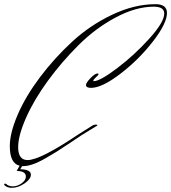

<svg xmlns="http://www.w3.org/2000/svg" viewBox="-65 -753 820 920"><path d="M22 -48Q22 14 67 14Q128 14 312 -110L379 -152Q386 -156 394 -156Q402 -156 402 -153Q402 -152 399 -150L327 -106Q315 -98 271 -68.5Q227 -39 206 -26Q185 -13 151 6.5Q117 26 91.5 34.5Q66 43 46 43H41L32 58Q83 59 83 84Q83 105 52.5 126Q22 147 -9 147Q-30 147 -43 135Q-45 133 -45 131Q-45 127 -41 127Q-37 127 -35 129Q-23 140 -4 140Q19 140 39 125Q59 110 59 93Q59 67 15 66L29 41Q-18 30 -18 -53Q-18 -116 20 -204Q58 -292 126.5 -383Q195 -474 280.5 -553Q366 -632 472.5 -682.5Q579 -733 680 -733Q735 -733 735 -691Q735 -641 668 -554.5Q601 -468 512.5 -400Q424 -332 371 -332Q347 -332 347 -346Q347 -356 368.5 -378.5Q390 -401 403 -401Q407 -401 407 -397Q407 -394 394.5 -382.5Q382 -371 382 -366Q382 -364 384 -364Q414 -364 496 -426Q578 -488 650 -567.5Q722 -647 722 -688Q722 -721 672 -721Q586 -721 489.5 -669.5Q393 -618 312 -537.5Q231 -457 164.5 -366Q98 -275 60 -189Q22 -103 22 -48Z"/></svg>

Font: Herr Von Muellerhoff
Style: Regular
Weight: 400
Designer: Alejandro Paul
Foundry: Alejandro Paul
Version: Version 1.000